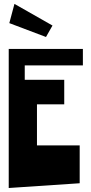

<svg xmlns="http://www.w3.org/2000/svg" viewBox="-20 -941 458 966"><path d="M211.4 -754.9 26.9 -824.7 52.7 -921.4 244.1 -812.5ZM23.9 -694.8H397V-611.8H104.5V-539.6H303.2V-416H166V-209.5H380.9V-19L23.9 4.9Z"/></svg>

Font: Some Time Later
Style: Regular
Weight: 400
Version: Version 003.300